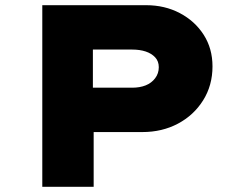

<svg xmlns="http://www.w3.org/2000/svg" viewBox="-20 -720 945 740"><path d="M143 0V-700H543Q615 -700 673 -669.5Q731 -639 765 -586Q799 -533 799 -464Q799 -391 763 -333.5Q727 -276 666 -243.5Q605 -211 528 -211H341V0ZM338 -382H489Q519 -382 541.5 -391Q564 -400 578 -418.5Q592 -437 592 -461Q592 -484 578 -499Q564 -514 541.5 -521.5Q519 -529 489 -529H338Z"/></svg>

Font: Lexend Peta ExtraBold
Style: Regular
Weight: 800
Version: Version 1.007